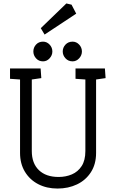

<svg xmlns="http://www.w3.org/2000/svg" viewBox="-20 -1087 668 1111"><path d="M313 4Q250 4 201 -21.5Q152 -47 124 -93.5Q96 -140 96 -202V-627L38 -631V-691H215L219 -635L164 -627V-213Q164 -142 205 -102.5Q246 -63 319 -63Q361 -63 396 -78Q431 -93 452.5 -126Q474 -159 474 -213V-627L417 -631V-691H587L591 -635L536 -627V-202Q536 -137 506 -90.5Q476 -44 425.5 -20Q375 4 313 4ZM400 -732Q375 -732 359 -749.5Q343 -767 343 -789Q343 -812 359 -829Q375 -846 400 -846Q422 -846 438 -829Q454 -812 454 -789Q454 -767 438 -749.5Q422 -732 400 -732ZM229 -732Q204 -732 188.5 -749.5Q173 -767 173 -789Q173 -812 188.5 -829Q204 -846 229 -846Q251 -846 267 -829Q283 -812 283 -789Q283 -767 267 -749.5Q251 -732 229 -732ZM238 -887 216 -924 364 -1067 394 -1060 421 -1008Z"/></svg>

Font: Kreon Light Light
Style: Regular
Weight: 300
Version: Version 2.002